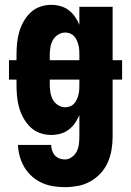

<svg xmlns="http://www.w3.org/2000/svg" viewBox="-20 -548 540 791"><path d="M247 223Q222 223 198 219Q174 215 152 205Q130 195 111.5 178.5Q93 162 80.5 141Q68 120 61.5 96.5Q55 73 54 49H191Q191 60 194.5 71.5Q198 83 205.5 91.5Q213 100 224 104.5Q235 109 247 109Q262 109 275.5 99.5Q289 90 296 76Q303 62 305 46.5Q307 31 307 15V-74Q300 -57 289 -41Q278 -25 262.5 -13.5Q247 -2 228.5 3Q210 8 191 8Q167 8 144.5 0Q122 -8 105 -24.5Q88 -41 76.5 -62Q65 -83 58.5 -106Q52 -129 50 -152.5Q48 -176 48 -200V-220H17V-300H48V-320Q48 -344 50 -367.5Q52 -391 58.5 -414Q65 -437 76.5 -458Q88 -479 105 -495.5Q122 -512 144.5 -520Q167 -528 191 -528Q210 -528 228.5 -523Q247 -518 262.5 -506.5Q278 -495 289 -479Q300 -463 307 -446V-520H444V-300H483V-220H444V15Q444 42 439.5 69Q435 96 424 121Q413 146 394.5 166Q376 186 352 199.5Q328 213 301 218Q274 223 247 223ZM307 -300V-320Q307 -330 306.5 -340.5Q306 -351 303.5 -361Q301 -371 297 -380.5Q293 -390 286 -398Q279 -406 269 -410Q259 -414 249 -414Q233 -414 219 -405Q205 -396 197.5 -382Q190 -368 187.5 -352Q185 -336 185 -320V-300ZM249 -106Q259 -106 269 -110Q279 -114 286 -122Q293 -130 297 -139.5Q301 -149 303.5 -159Q306 -169 306.5 -179.5Q307 -190 307 -200V-220H185V-200Q185 -184 187.5 -168Q190 -152 197.5 -138Q205 -124 219 -115Q233 -106 249 -106Z"/></svg>

Font: Iosevka Curly Heavy
Style: Regular
Weight: 900
Monospace: yes
Designer: Belleve Invis
Foundry: Belleve Invis
Version: Version 22.1.2; ttfautohint (v1.8.4)